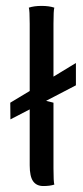

<svg xmlns="http://www.w3.org/2000/svg" viewBox="-20 -622 280 647"><path d="M80.1 -64.9V-253.4L15.1 -219.7L14.6 -275.9L80.1 -315.4V-542Q80.1 -587.4 77.1 -596.2Q94.7 -602.1 120.1 -602.1Q145.5 -602.1 163.1 -596.2Q160.2 -587.4 160.2 -542V-363.8L235.8 -409.7V-334.5L135.3 -282.2Q139.6 -281.2 147.9 -279.1Q156.2 -276.9 160.2 -275.9V-55.2Q160.2 -8.8 163.1 0Q148.4 4.9 126 4.9Q103 4.9 91.6 -11.2Q80.1 -27.3 80.1 -64.9Z"/></svg>

Font: Nikodecs
Style: Medium
Weight: 500
Version: Version 0.29